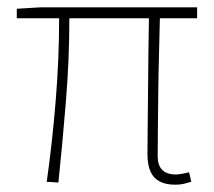

<svg xmlns="http://www.w3.org/2000/svg" viewBox="-20 -498 586 526"><path d="M460 8Q435 8 418 -0.5Q401 -9 392.5 -27.5Q384 -46 384 -76Q384 -101 384.5 -144Q385 -187 385.5 -240Q386 -293 386.5 -347.5Q387 -402 388 -448H170Q170 -336 160.5 -219.5Q151 -103 140 2L108 0Q123 -105 132.5 -221Q142 -337 142 -448H26V-474L92 -478H520V-448H418Q417 -400 415.5 -344.5Q414 -289 413.5 -235.5Q413 -182 412.5 -138.5Q412 -95 412 -70Q412 -45 424.5 -32.5Q437 -20 462 -20Q467 -20 476.5 -21.5Q486 -23 498 -26L504 0Q494 3 484 5.5Q474 8 460 8Z"/></svg>

Font: Source Sans 3 VF
Style: Regular
Weight: 200
Designer: Paul D. Hunt
Foundry: Adobe
Version: Version 3.046;hotconv 1.0.118;makeotfexe 2.5.65603